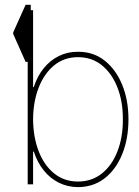

<svg xmlns="http://www.w3.org/2000/svg" viewBox="-20 -770 581 802"><path d="M86.9 -750H108.4V-511.7H86.9L35.2 -627.9V-634.8ZM105.5 -406.2H121.1Q135.7 -451.7 162.6 -484.9Q189.5 -518.1 226.1 -536.1Q262.7 -554.2 305.7 -553.7Q370.1 -554.2 417.2 -516.8Q464.4 -479.5 490.5 -415.5Q516.6 -351.6 516.6 -271.5Q516.6 -190.9 490.7 -126.7Q464.8 -62.5 417.7 -25.6Q370.6 11.2 305.7 11.7Q262.2 11.2 225.8 -6.8Q189.5 -24.9 162.8 -58.1Q136.2 -91.3 121.1 -136.7H105.5ZM493.2 -271.5Q493.7 -345.2 470.7 -404.1Q447.8 -462.9 405.8 -497.1Q363.8 -531.2 305.7 -531.2Q248 -531.2 206.3 -497.1Q164.6 -462.9 141.6 -404.1Q118.7 -345.2 118.2 -271.5Q118.7 -197.8 141.4 -138.7Q164.1 -79.6 206.1 -45.7Q248 -11.7 305.7 -11.7Q363.8 -11.7 406 -45.7Q448.2 -79.6 470.9 -138.7Q493.7 -197.8 493.2 -271.5ZM95.7 -727.5H118.2V-406.2L112.3 -272.5L118.2 -136.7V0H95.7Z"/></svg>

Font: Inter Tight Thin
Style: Regular
Weight: 250
Designer: Rasmus Andersson
Foundry: rsms
Version: Version 3.004